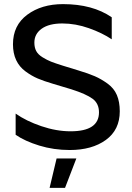

<svg xmlns="http://www.w3.org/2000/svg" viewBox="-20 -719 641 933"><path d="M461 -173Q461 -216 430 -239Q399 -262 327 -285L237 -312Q193 -325 163.5 -337.5Q134 -350 104 -372Q74 -394 58.5 -427Q43 -460 43 -504Q43 -596 112.5 -647.5Q182 -699 286 -699Q430 -699 523 -635V-528Q477 -559 412 -582Q347 -605 283 -605Q218 -605 182.5 -579.5Q147 -554 147 -512Q147 -488 156 -471Q165 -454 187 -440.5Q209 -427 228 -419.5Q247 -412 285 -400L360 -377Q410 -362 441 -348.5Q472 -335 503 -312.5Q534 -290 548 -257Q562 -224 562 -178Q562 -88 494.5 -39Q427 10 319 10Q241 10 171 -11.5Q101 -33 56 -64V-167Q107 -131 180.5 -106Q254 -81 323 -81Q461 -81 461 -173ZM351 51 296 194H221L255 51Z"/></svg>

Font: Roundo Medium
Style: Regular
Weight: 500
Designer: Namrata Goyal (Gurmukhi), Shiva Nallaperumal (Latin)
Foundry: Indian Type Foundry
Version: Version 1.000;PS 1.0;hotconv 1.0.88;makeotf.lib2.5.647800